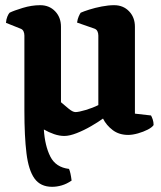

<svg xmlns="http://www.w3.org/2000/svg" viewBox="-20 -520 620 740"><path d="M228 4Q209 4 188.5 -3Q168 -10 149 -21Q153 42 174 83.5Q195 125 246 131Q252 144 256 176Q237 189 218 194.5Q199 200 181 200Q136 200 113 168Q90 136 82 70.5Q74 5 74 -93V-383Q74 -392 70.5 -399.5Q67 -407 58 -410L3 -432Q4 -446 8.5 -456.5Q13 -467 17 -471Q33 -479 67.5 -489.5Q102 -500 135 -500Q170 -500 192.5 -476.5Q215 -453 215 -417V-126Q227 -116 243.5 -102Q260 -88 271 -88Q283 -88 310 -96Q337 -104 359 -115V-383Q359 -392 355.5 -399.5Q352 -407 343 -410L277 -433Q279 -447 283.5 -457Q288 -467 291 -471Q302 -476 324 -483Q346 -490 372 -495Q398 -500 420 -500Q455 -500 477.5 -476.5Q500 -453 500 -417V-82L562 -75Q565 -70 568.5 -60Q572 -50 572 -38Q566 -29 549.5 -20.5Q533 -12 512 -6Q491 0 474 0Q439 0 414.5 -18.5Q390 -37 377 -63Q359 -50 331.5 -34Q304 -18 276 -7Q248 4 228 4Z"/></svg>

Font: Texturina 72pt ExtraBold
Style: Regular
Weight: 800
Designer: Guillermo Torres Carreño
Foundry: Omnibus-Type
Version: Version 1.002; ttfautohint (v1.8.3)